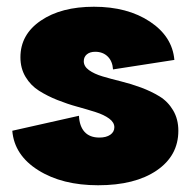

<svg xmlns="http://www.w3.org/2000/svg" viewBox="-20 -532 560 564"><path d="M268.1 12.2Q162.6 12.2 92.3 -32Q22 -76.2 16.1 -147.9L211.9 -191.9Q213.4 -161.1 228.5 -144.5Q243.7 -127.9 272 -127.9Q292 -127.9 304 -136.2Q315.9 -144.5 315.9 -158.2Q315.9 -172.4 300.8 -183.6Q285.6 -194.8 261.2 -202.6Q236.8 -210.4 207.3 -218.5Q177.7 -226.6 148.4 -238.3Q119.1 -250 94.7 -265.4Q70.3 -280.8 55.2 -305.9Q40 -331.1 40 -363.8Q40 -430.7 99.9 -471.4Q159.7 -512.2 255.9 -512.2Q354.5 -512.2 420.4 -468.5Q486.3 -424.8 492.2 -356L312 -328.1Q310.5 -352.1 296.4 -366Q282.2 -379.9 259.8 -379.9Q244.1 -379.9 235.1 -372.3Q226.1 -364.7 226.1 -352.1Q226.1 -336.9 241.5 -325.9Q256.8 -314.9 281.2 -307.6Q305.7 -300.3 335.4 -293Q365.2 -285.6 394.8 -274.7Q424.3 -263.7 448.7 -248.8Q473.1 -233.9 488.5 -208Q503.9 -182.1 503.9 -147.9Q503.9 -74.7 440.2 -31.2Q376.5 12.2 268.1 12.2Z"/></svg>

Font: Apfel Grotezk Satt
Style: Regular
Weight: 900
Designer: Luigi Gorlero
Foundry: © 2023, Luigi Gorlero & Collletttivo
Version: Version 2.000;Glyphs 3.2 (3217)